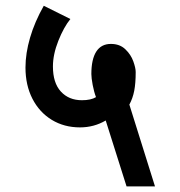

<svg xmlns="http://www.w3.org/2000/svg" viewBox="-20 -650 640 682"><path d="M264 -197.5Q208 -197.5 164 -224.2Q120 -251 95.2 -299.2Q70.5 -347.5 70.5 -410Q70.5 -460.5 86.8 -516.2Q103 -572 135.5 -629.5L230 -582.5Q206.5 -553.5 187.2 -505Q168 -456.5 168 -414Q168 -355.5 196.2 -324.8Q224.5 -294 271 -294Q303 -294 321 -305Q314 -323 309.2 -348.2Q304.5 -373.5 304.5 -387Q304.5 -439.5 322 -466.8Q339.5 -494 374 -494Q405.5 -494 425.2 -475Q445 -456 453.5 -432.2Q462 -408.5 462 -394Q462 -354.5 456.8 -327.5Q451.5 -300.5 439.5 -278.5L530.5 12H429.5L355.5 -222Q314 -197.5 264 -197.5Z"/></svg>

Font: JuliaMono ExtraBold
Style: Regular
Weight: 800
Monospace: yes
Designer: cormullion
Foundry: corm
Version: Version 0.055; ttfautohint (v1.8.4)